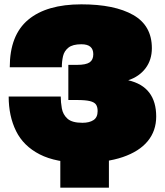

<svg xmlns="http://www.w3.org/2000/svg" viewBox="-20 -735 760 885"><path d="M482 5V130H258V4ZM360 15Q238 15 163 -23.5Q88 -62 54 -131Q20 -200 20 -290H260Q260 -264 265 -235.5Q270 -207 291 -188Q312 -169 360 -169Q392 -169 411 -181.5Q430 -194 430 -223Q430 -242 422.5 -253Q415 -264 394.5 -269Q374 -274 335 -274H295V-436H335Q376 -436 393 -447.5Q410 -459 410 -485Q410 -508 396.5 -519.5Q383 -531 355 -531Q315 -531 295.5 -515.5Q276 -500 270.5 -476Q265 -452 265 -425H25Q25 -573 110 -644Q195 -715 355 -715Q508 -715 594 -666Q680 -617 680 -513Q680 -459 651 -420.5Q622 -382 571 -365Q636 -350 668 -308Q700 -266 700 -198Q700 -132 661 -84.5Q622 -37 546 -11Q470 15 360 15Z"/></svg>

Font: Golos Text Black
Style: Regular
Weight: 900
Designer: A.Korolkova, Vitaly Kuzmin
Foundry: ParaType Ltd
Version: Version 2.004